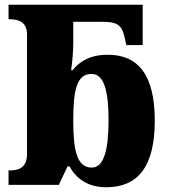

<svg xmlns="http://www.w3.org/2000/svg" viewBox="-20 -780 715 810"><path d="M428 10C561 10 633 -76 633 -271C633 -464 563 -549 435 -549C360 -549 314 -520 287 -484H280C285 -516 289 -562 289 -599V-688H412C471 -688 493 -677 505 -625L513 -590H582V-760H16V-699H17C59 -699 94 -688 94 -633V-130C94 -70 55 -61 22 -61H16V0H228L265 -78H273C302 -26 351 10 428 10ZM367 -73C305 -73 289 -144 289 -271C289 -404 305 -468 366 -468C417 -468 438 -403 438 -272C438 -144 417 -73 367 -73Z"/></svg>

Font: UArctic Serif Black
Style: Regular
Weight: 900
Designer: Customization by Puisto advertising & original work Monotype Design Team
Foundry: Monotype Imaging Inc.
Version: Version 2.004